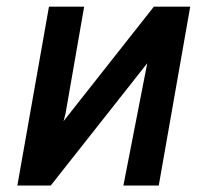

<svg xmlns="http://www.w3.org/2000/svg" viewBox="-20 -572 640 592"><path d="M131 -551.5H239.5L182 -221.5L176 -198.5L454.5 -551.5H566.5L469.5 0H360.5L434 -377L136.5 0H33.5Z"/></svg>

Font: JuliaMono SemiBoldItalic
Style: Regular
Weight: 600
Italic angle: -9°
Monospace: yes
Designer: cormullion
Foundry: corm
Version: Version 0.049; ttfautohint (v1.8.4)